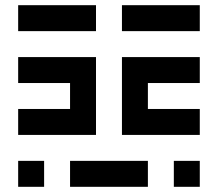

<svg xmlns="http://www.w3.org/2000/svg" viewBox="-20 -720 840 740"><path d="M50 -700V-600H350V-700ZM450 -600H750V-700H450ZM350 -200V-500H50V-400H250V-300H50V-200ZM450 -500V-200H750V-300H550V-400H750V-500ZM150 0V-100H50V0ZM550 0V-100H250V0ZM750 0V-100H650V0Z"/></svg>

Font: Mourier
Style: Regular
Weight: 400
Designer: Eric Mourier
Foundry: Velvetyne Type Foundry
Version: Version 2.000;hotconv 1.0.109;makeotfexe 2.5.65596